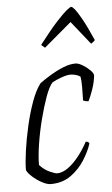

<svg xmlns="http://www.w3.org/2000/svg" viewBox="-53 -777 476 814"><g transform="rotate(-5 184.5 -370.5)"><path d="M130 0Q114 0 92 -12Q70 -24 52.5 -40Q35 -56 30 -68Q30 -100 37 -150Q44 -200 56.5 -254.5Q69 -309 86 -356Q103 -403 124 -430Q143 -444 170 -460.5Q197 -477 225.5 -488.5Q254 -500 278 -500Q291 -500 308.5 -489.5Q326 -479 339 -466Q352 -453 353 -444Q350 -414 339.5 -384Q329 -354 320 -336Q308 -336 297 -341Q298 -368 298 -398Q298 -428 295 -443Q284 -450 272.5 -452.5Q261 -455 254 -455Q238 -455 214.5 -446.5Q191 -438 175 -429Q160 -413 145 -371.5Q130 -330 116.5 -277.5Q103 -225 95 -173.5Q87 -122 87 -85Q107 -63 130 -53Q153 -43 161 -43Q183 -43 207 -60Q231 -77 253.5 -105.5Q276 -134 293 -166Q305 -166 308 -157Q297 -123 274 -87Q251 -51 215.5 -25.5Q180 0 130 0ZM156 -578Q150 -583 145.5 -586.5Q141 -590 141 -592Q188 -653 217.5 -685Q247 -717 262 -729Q277 -741 281 -741Q286 -741 296 -729Q306 -717 324 -685Q342 -653 369 -592Q368 -590 364 -586.5Q360 -583 352 -578L273 -677Z"/></g></svg>

Font: Texturina 72pt 72pt Thin
Style: Italic
Weight: 100
Italic angle: -11°
Designer: Guillermo Torres Carreño
Foundry: Omnibus-Type
Version: Version 1.002; ttfautohint (v1.8.3)